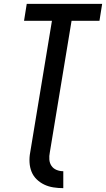

<svg xmlns="http://www.w3.org/2000/svg" viewBox="-20 -755 551 998"><path d="M309 223Q283 223 257.5 219Q232 215 210 204.5Q188 194 170.5 177Q153 160 144 137.5Q135 115 133.5 89Q132 63 137 37L250 -647H105L119 -735H511L497 -647H352L239 37Q235 56 236.5 74.5Q238 93 247.5 107Q257 121 273.5 128Q290 135 309 135Z"/></svg>

Font: Iosevka Term Curly SmBd Obl
Style: Regular
Weight: 600
Italic angle: -9°
Designer: Belleve Invis
Foundry: Belleve Invis
Version: Version 32.3.0